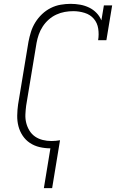

<svg xmlns="http://www.w3.org/2000/svg" viewBox="-20 -763 640 998"><path d="M208 215 242 8Q213 8 185.5 1.5Q158 -5 135.5 -20Q113 -35 98 -57.5Q83 -80 76 -106.5Q69 -133 69.5 -162.5Q70 -192 74 -220L128 -546Q133 -572 141 -597.5Q149 -623 163.5 -646.5Q178 -670 198.5 -689.5Q219 -709 244 -721.5Q269 -734 295.5 -738.5Q322 -743 347 -743Q373 -743 397.5 -738.5Q422 -734 443.5 -723.5Q465 -713 481.5 -696Q498 -679 507 -657L520 -735H563L533 -554H490Q495 -584 490.5 -614Q486 -644 467.5 -665.5Q449 -687 420 -696Q391 -705 361 -705Q339 -705 316.5 -701Q294 -697 272.5 -687Q251 -677 233 -661Q215 -645 202 -625Q189 -605 181.5 -583.5Q174 -562 170 -540L116 -214Q113 -191 112 -168Q111 -145 116.5 -123.5Q122 -102 133.5 -83.5Q145 -65 162.5 -53Q180 -41 202 -35.5Q224 -30 247 -30Q258 -30 269.5 -31Q281 -32 292 -34L251 215Z"/></svg>

Font: Iosevka Etoile XLtObl
Style: Regular
Weight: 200
Italic angle: -9°
Designer: Belleve Invis
Foundry: Belleve Invis
Version: Version 15.5.2; ttfautohint (v1.8.4)